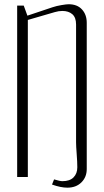

<svg xmlns="http://www.w3.org/2000/svg" viewBox="-20 -826 485 896"><path d="M109.9 -732.9V0H60.1V-799.8H90.8L107.9 -752.9L224.6 -792Q243.2 -798.3 266.6 -802.2Q290 -806.2 300.3 -806.2Q340.3 -806.2 362.5 -782Q384.8 -757.8 384.8 -719.7V-75.2V-37.1Q384.8 0.5 359.9 25.1Q335 49.8 294.4 49.8Q263.7 49.8 222.7 35.2L232.4 11.2Q260.3 19.5 271 19.5Q305.7 19.5 323.2 1.7Q340.8 -16.1 340.8 -45.4Q340.8 -69.3 337.9 -106.9Q335 -144.5 335 -162.1V-711.9Q335 -744.6 317.4 -759.8Q299.8 -774.9 271 -774.9Q253.9 -774.9 235.8 -769.5Z"/></svg>

Font: Reswysokr
Style: Regular
Weight: 500
Version: Version 0.984